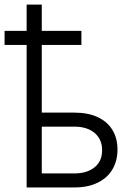

<svg xmlns="http://www.w3.org/2000/svg" viewBox="-23 -822 580 842"><path d="M334 -625H160.2V-328.1H303.7Q363.3 -328.1 405.5 -308.3Q447.8 -288.6 470 -252.2Q492.2 -215.8 492.2 -166Q492.2 -116.7 470 -79.1Q447.8 -41.5 405.3 -20.8Q362.8 0 303.7 0H93.8V-625H-2.9V-686.5H93.8V-801.8H160.2V-686.5H334ZM303.7 -61.5Q358.9 -61.5 391.8 -88.4Q424.8 -115.2 424.8 -163.1Q424.8 -211.4 391.8 -239Q358.9 -266.6 303.7 -266.6H160.2V-61.5Z"/></svg>

Font: Pretendard Std Light
Style: Regular
Weight: 300
Designer: Base glyphs from Inter by Rasmus Andersson; Hangeul glyphs from Noto Sans CJK(Source Han Sans) by Jang Soo-young and Kan
Foundry: Kil Hyung-jin
Version: Version 1.309